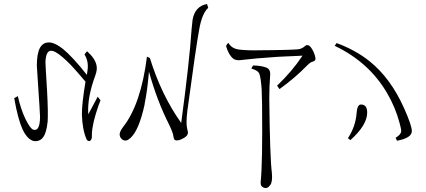

<svg xmlns="http://www.w3.org/2000/svg" viewBox="-20 -947 2128 959"><path d="M224 -735H228Q256 -733 294 -703Q343 -663 414 -573Q416 -587 417 -595Q424 -640 402 -675Q404 -678 408 -683Q412 -688 415 -691Q455 -655 462 -621Q467 -599 456 -570Q415 -459 421 -376Q429 -391 444.5 -420Q460 -449 468 -464Q470 -461 475 -455Q480 -449 482 -446Q480 -442 477 -433Q474 -424 472 -420Q441 -331 439 -279Q439 -277 439 -268.5Q439 -260 437.5 -254.5Q436 -249 432 -245Q427 -241 420.5 -243.5Q414 -246 412 -252Q391 -301 389 -376Q389 -431 407 -539Q366 -588 337 -619Q288 -670 257 -687Q233 -700 220 -687Q209 -675 207 -638Q207 -623 215 -495Q221 -384 218 -340Q212 -282 195 -261Q186 -248 169.5 -243.5Q153 -239 139 -246Q113 -258 93 -300Q69 -353 51 -457Q54 -458 60 -461.5Q66 -465 69 -467Q84 -401 107 -353Q128 -311 141 -302Q148 -297 156.5 -298.5Q165 -300 170 -308Q180 -325 180 -364Q178 -410 172 -495.5Q166 -581 164 -619Q164 -678 179 -707Q194 -735 224 -735Z M1014 -927 1020 -908Q989 -880 975 -800Q959 -715 916 -395Q908 -330 915 -304Q920 -287 918 -280Q917 -270 902 -260Q872 -241 855 -247Q848 -250 846 -267Q844 -285 824 -326Q765 -442 724 -589Q716 -494 703 -432L702 -424L695 -394Q665 -276 620 -249Q606 -240 591 -250Q582 -257 579 -267Q573 -285 595 -313Q684 -426 714 -664L729 -657V-656Q786 -472 885 -333Q926 -636 937 -801Q941 -842 942 -849Q954 -916 1014 -927ZM600 -349V-348ZM600 -347 599 -346V-347ZM599 -346V-345Q599 -344 598.5 -344Q598 -344 598 -343Q598 -344 598.5 -344Q599 -344 599 -345ZM598 -343V-341V-342ZM598 -341V-339V-340ZM597 -337V-336Z M1118 -731 1122 -732Q1127 -732 1122 -730Q1139 -705 1170 -700Q1213 -694 1284 -696Q1301 -696 1333 -696.5Q1365 -697 1391 -697.5Q1417 -698 1440 -699Q1444 -700 1456 -700Q1468 -700 1476 -702Q1484 -704 1491 -708Q1494 -709 1501 -715Q1508 -721 1513 -722Q1526 -722 1536 -706Q1551 -683 1555 -660Q1559 -645 1545 -640Q1532 -638 1516 -622Q1453 -557 1376 -502Q1374 -505 1370 -510.5Q1366 -516 1364 -519Q1441 -593 1491 -669Q1477 -668 1451 -667Q1425 -666 1404 -665Q1383 -664 1364 -663Q1248 -655 1192 -648Q1159 -642 1144 -655Q1122 -673 1109 -717Q1110 -720 1118 -731ZM1243 -618V-619V-620Q1259 -620 1266 -619Q1302 -615 1317 -606Q1333 -595 1329 -565Q1325 -517 1325 -456Q1328 -161 1338 -83Q1342 -39 1330 -23Q1315 -2 1297 -10Q1280 -16 1282 -38Q1292 -132 1289 -425Q1288 -438 1288 -463Q1288 -488 1287 -500Q1283 -556 1276 -577Q1269 -596 1236 -604Q1236 -606 1237 -608Q1238 -610 1240 -613Q1242 -616 1243 -618Z M1661 -732Q1756 -697 1826 -641Q1932 -556 1999 -405Q2037 -320 2037 -292Q2037 -258 1963 -244L1956 -259Q1984 -275 1984 -294Q1984 -302 1976 -332Q1955 -411 1914 -481Q1824 -636 1652 -718ZM1783 -425Q1814 -425 1814 -385Q1814 -322 1730 -247L1718 -257Q1756 -315 1761 -381Q1764 -425 1783 -425Z"/></svg>

Font: Miso
Style: Regular
Weight: 400
Version: Version 1.1